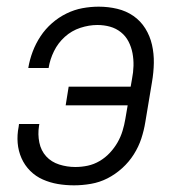

<svg xmlns="http://www.w3.org/2000/svg" viewBox="-20 -548 540 576"><path d="M202 8Q177 8 153.5 4Q130 0 108.5 -9.5Q87 -19 70.5 -35.5Q54 -52 44.5 -73.5Q35 -95 33 -119Q31 -143 36 -168L37 -176H98L97 -170Q93 -145 98 -120.5Q103 -96 118.5 -79Q134 -62 157.5 -54.5Q181 -47 206 -47Q225 -47 243.5 -51Q262 -55 279 -65Q296 -75 309.5 -89.5Q323 -104 332.5 -120.5Q342 -137 347.5 -155Q353 -173 356 -191L363 -232H177L186 -288H372L376 -311Q380 -331 380.5 -350.5Q381 -370 377.5 -388.5Q374 -407 365.5 -423.5Q357 -440 342.5 -451.5Q328 -463 310 -468Q292 -473 272 -473Q247 -473 221 -464.5Q195 -456 174.5 -437.5Q154 -419 142 -394.5Q130 -370 126 -345V-344H65V-345Q69 -369 78 -393Q87 -417 101.5 -439Q116 -461 136 -478.5Q156 -496 179.5 -507.5Q203 -519 227.5 -523.5Q252 -528 276 -528Q305 -528 332 -521.5Q359 -515 380.5 -500Q402 -485 416 -462.5Q430 -440 436 -413.5Q442 -387 441.5 -359Q441 -331 436 -302L416 -182Q412 -157 404 -132.5Q396 -108 381.5 -85Q367 -62 346.5 -43.5Q326 -25 302.5 -13Q279 -1 253 3.5Q227 8 202 8Z"/></svg>

Font: Iosevka Term Curly Lt Obl
Style: Regular
Weight: 300
Italic angle: -9°
Designer: Belleve Invis
Foundry: Belleve Invis
Version: Version 32.3.0